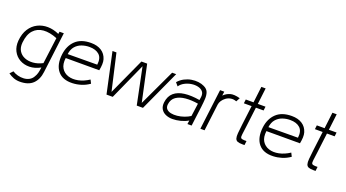

<svg xmlns="http://www.w3.org/2000/svg" viewBox="-63 -1364 4017 2232"><g transform="rotate(20 1945.5 -248.0)"><path d="M217 204Q174 204 138.5 190.5Q103 177 71 154L107 116Q136 135 172.5 144.5Q209 154 245.5 152Q282 150 312.5 134Q343 118 361 86Q377 60 384 33.5Q391 7 397 -37Q328 1 261.5 2Q195 3 142.5 -26.5Q90 -56 61.5 -111Q33 -166 39 -240Q47 -328 85 -387Q123 -446 181.5 -475.5Q240 -505 309 -504Q378 -503 448 -471L453 -500H506L444 1Q433 96 377.5 150Q322 204 217 204ZM91 -234Q85 -174 109.5 -133Q134 -92 180 -72.5Q226 -53 284 -57.5Q342 -62 402 -93L444 -417Q350 -455 274 -449Q198 -443 149.5 -390Q101 -337 91 -234Z M1040 -237H625Q615 -159 644 -112Q673 -65 727 -47.5Q781 -30 848 -43.5Q915 -57 982 -101L1004 -57Q955 -23 903 -7Q851 9 798 11Q674 16 614.5 -58Q555 -132 571 -264Q585 -374 653 -438.5Q721 -503 844 -503Q921 -503 972.5 -470Q1024 -437 1043 -374Q1051 -347 1049.5 -312Q1048 -277 1040 -237ZM842 -453Q793 -453 747.5 -437Q702 -421 670.5 -385Q639 -349 631 -288L996 -290Q1007 -374 964 -413.5Q921 -453 842 -453Z M1896 -500 1667 0H1590L1497 -453L1293 0H1216L1108 -500H1157L1260 -49L1466 -500H1537L1634 -49L1846 -500Z M2031 5Q1987 5 1949 -11Q1911 -27 1890.5 -60.5Q1870 -94 1876 -145Q1886 -224 1935 -266Q1984 -308 2065.5 -318Q2147 -328 2253 -310L2259 -350Q2264 -393 2242.5 -417.5Q2221 -442 2183 -450.5Q2145 -459 2102 -452.5Q2059 -446 2020.5 -425.5Q1982 -405 1960 -372L1926 -412Q1958 -449 1999.5 -470.5Q2041 -492 2085 -499.5Q2129 -507 2170.5 -502Q2212 -497 2244 -481Q2286 -461 2299 -426Q2312 -391 2309.5 -345Q2307 -299 2300 -244L2269 0H2217L2224 -46Q2181 -21 2130 -8Q2079 5 2031 5ZM2229 -104 2251 -264Q2167 -278 2096 -271.5Q2025 -265 1979 -233.5Q1933 -202 1925 -139Q1920 -101 1940 -80Q1960 -59 1994.5 -52Q2029 -45 2071.5 -49.5Q2114 -54 2155.5 -68.5Q2197 -83 2229 -104Z M2377 0 2439 -500H2491L2484 -449Q2519 -484 2564.5 -497.5Q2610 -511 2686 -490L2660 -442Q2624 -456 2591 -450.5Q2558 -445 2532 -426.5Q2506 -408 2489.5 -383Q2473 -358 2470 -333L2429 0Z M2817 -209 2847 -451H2751L2757 -500H2853L2877 -700H2930L2906 -500H3001L2995 -451H2900L2870 -207Q2862 -141 2857 -107Q2852 -73 2860 -61.5Q2868 -50 2899 -49H2930L2924 3H2898Q2858 3 2837 -5.5Q2816 -14 2809 -37Q2802 -60 2805.5 -101.5Q2809 -143 2817 -209Z M3523 -237H3108Q3098 -159 3127 -112Q3156 -65 3210 -47.5Q3264 -30 3331 -43.5Q3398 -57 3465 -101L3487 -57Q3438 -23 3386 -7Q3334 9 3281 11Q3157 16 3097.5 -58Q3038 -132 3054 -264Q3068 -374 3136 -438.5Q3204 -503 3327 -503Q3404 -503 3455.5 -470Q3507 -437 3526 -374Q3534 -347 3532.5 -312Q3531 -277 3523 -237ZM3325 -453Q3276 -453 3230.5 -437Q3185 -421 3153.5 -385Q3122 -349 3114 -288L3479 -290Q3490 -374 3447 -413.5Q3404 -453 3325 -453Z M3696 -209 3726 -451H3630L3636 -500H3732L3756 -700H3809L3785 -500H3880L3874 -451H3779L3749 -207Q3741 -141 3736 -107Q3731 -73 3739 -61.5Q3747 -50 3778 -49H3809L3803 3H3777Q3737 3 3716 -5.5Q3695 -14 3688 -37Q3681 -60 3684.5 -101.5Q3688 -143 3696 -209Z"/></g></svg>

Font: Kulim Park ExtraLight
Style: Italic
Weight: 275
Italic angle: -8°
Designer: Noponies / Dale Sattler
Foundry: Noponies
Version: Version 1.000; ttfautohint (v1.8.3)